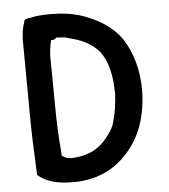

<svg xmlns="http://www.w3.org/2000/svg" viewBox="-50 -749 679 770"><g transform="rotate(-5 289.5 -363.5)"><path d="M62 -613C62 -512 64 -427 64 -329C64 -238 68 -151 72 -65C103 -39 141 -26 197 -24H231C337 -29 408 -79 456 -146C478 -176 494 -210 505 -249C514 -283 521 -320 521 -365C522 -446 501 -520 464 -576C444 -606 415 -631 384 -650C328 -682 272 -703 186 -703H163C141 -702 123 -701 103 -696L84 -693C77 -690 73 -685 74 -680C66 -658 64 -643 62 -613ZM166 -538C168 -565 170 -578 175 -599C184 -598 192 -601 196 -607H204L216 -606C228 -606 239 -604 249 -600C290 -590 325 -575 352 -550C390 -518 409 -453 411 -387C411 -379 412 -372 412 -363C410 -322 405 -286 395 -253C391 -233 382 -219 372 -205C341 -159 299 -126 225 -121C216 -120 205 -121 198 -123C190 -124 183 -131 177 -133L176 -154C171 -212 168 -273 168 -337C168 -407 166 -464 166 -538Z"/></g></svg>

Font: Hussar Pisanka
Style: Regular
Weight: 400
Designer: Robert Jablonski
Foundry: Cannot Into Space Fonts
Version: Version 1.070